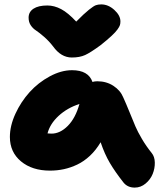

<svg xmlns="http://www.w3.org/2000/svg" viewBox="-20 -770 744 872"><path d="M439.9 -750Q471.7 -750 499.3 -724.9Q526.9 -699.7 526.9 -672.9Q526.9 -663.1 524.7 -656Q522.5 -648.9 513.9 -636.7Q505.4 -624.5 486.8 -607.2Q468.3 -589.8 437 -564.9Q391.1 -531.2 366.5 -520Q341.8 -508.8 306.2 -508.8Q257.3 -508.8 221.2 -559.1Q202.1 -584 179.4 -603.5Q156.7 -623 142.8 -632.1Q128.9 -641.1 119.4 -655.5Q109.9 -669.9 109.9 -689.9Q109.9 -715.8 132.1 -730.5Q154.3 -745.1 194.8 -745.1Q226.6 -745.1 257.8 -728.5Q289.1 -711.9 326.2 -671.9Q362.3 -708.5 383.8 -725.6Q405.3 -742.7 415.3 -746.3Q425.3 -750 439.9 -750ZM207 4.9Q126 4.9 75.4 -37.1Q24.9 -79.1 24.9 -147.9Q24.9 -198.7 50 -253.4Q75.2 -308.1 114.5 -351.6Q153.8 -395 205.8 -423.1Q257.8 -451.2 307.1 -451.2Q381.3 -451.2 399.9 -397.9Q410.2 -400.9 421.9 -400.9Q463.4 -400.9 495.1 -380.1Q526.9 -359.4 540 -327.1Q551.8 -301.3 568.4 -260.5Q585 -219.7 595 -196Q605 -172.4 624.5 -139.2Q644 -106 668.9 -75.2Q682.6 -58.6 683.1 -31.7Q683.6 -4.9 673.3 20.3Q663.1 45.4 641.1 63.7Q619.1 82 591.8 82Q559.6 82 541 59.1Q502.9 10.7 479 -29.8Q455.1 -70.3 437 -124Q416 -88.4 388.7 -62.7Q361.3 -37.1 331.1 -22.7Q300.8 -8.3 270.3 -1.7Q239.7 4.9 207 4.9ZM213.9 -163.1Q252.9 -163.1 287.8 -198.2Q322.8 -233.4 340.8 -297.9Q285.2 -279.8 246.1 -243.7Q207 -207.5 195.8 -164.1Q198.7 -164.1 204.8 -163.6Q210.9 -163.1 213.9 -163.1Z"/></svg>

Font: Shantell Sans Irregular Bouncy
Style: Regular
Weight: 800
Designer: Stephen Nixon, Anya Danilova, Shantell Martin
Foundry: Arrow Type
Version: Version 1.006;[9816181b4]